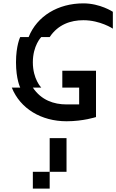

<svg xmlns="http://www.w3.org/2000/svg" viewBox="-20 -720 690 1140"><path d="M150 -500H100C100 -500 75 -450 75 -350C75 -250 100 -200 100 -200H50C100 -75 225 0 375 0C475 0 550 -25 550 -25V-300H350V-200H450V-100H375C300 -100 225 -125 175 -200H225C225 -200 175 -250 175 -350C175 -450 225 -500 225 -500H275C325 -575 400 -600 475 -600C575 -600 650 -550 650 -550V-650C650 -650 575 -700 475 -700C325 -700 200 -625 150 -500ZM175 400H275V300H175ZM275 300H375V100H275Z"/></svg>

Font: LS-VG5000 Shifted
Style: Regular
Weight: 400
Designer: Justin Bihan, 2021
Foundry: Justin Bihan, 2021
Version: Version 1.000;Glyphs 3.1.2 (3151)